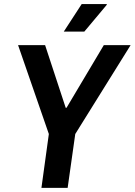

<svg xmlns="http://www.w3.org/2000/svg" viewBox="-20 -903 648 923"><path d="M66.9 -686H196.8L295.9 -384.8H299.8L479 -686H607.9L341.8 -258.8L305.2 0H179.2L214.8 -258.8ZM492.7 -883.3 493.7 -880.4 385.3 -751H286.6L372.6 -883.3Z"/></svg>

Font: Archivo Narrow
Style: Bold Italic
Weight: 700
Italic angle: -8°
Designer: Hector Gatti
Foundry: Hector Gatti
Version: 1.002; ttfautohint (v0.8)